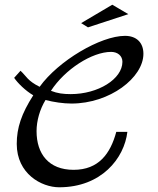

<svg xmlns="http://www.w3.org/2000/svg" viewBox="-20 -784 668 814"><path d="M510 -632C406 -632 227 -526 148 -416C96 -442 93 -460 67 -484L40 -454C55 -432 87 -400 121 -380C71 -302 51 -242 51 -174C51 -47 156 10 231 10C410 10 507 -113 520 -225H473C448 -132 398 -64 292 -64C186 -64 135 -132 135 -228C135 -272 149 -321 173 -360C208 -351 248 -345 283 -345C446 -345 588 -455 588 -556C588 -603 559 -632 510 -632ZM280 -385C248 -385 224 -388 196 -399C255 -490 370 -564 451 -564C479 -564 499 -547 499 -522C499 -449 396 -385 280 -385ZM524 -724 456 -764 324 -686 353 -668Z"/></svg>

Font: Marck Script
Style: Regular
Weight: 400
Designer: Denis Masharov, Marck Fogel
Foundry: Denis Masharov
Version: Version 1.002